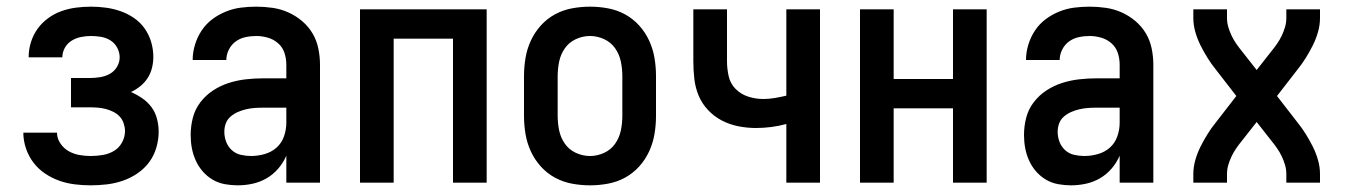

<svg xmlns="http://www.w3.org/2000/svg" viewBox="-20 -548 4040 576"><path d="M252 8Q228 8 204 5Q180 2 157.5 -6Q135 -14 115 -27.5Q95 -41 80.5 -60Q66 -79 58 -102.5Q50 -126 50 -150H151Q151 -133 161 -118Q171 -103 186 -94.5Q201 -86 218 -83Q235 -80 252 -80Q270 -80 288 -83Q306 -86 321.5 -95Q337 -104 346 -120.5Q355 -137 355 -155Q355 -166 351 -178Q347 -190 339 -198.5Q331 -207 320 -212.5Q309 -218 297.5 -221Q286 -224 274 -225Q262 -226 250 -226H193V-314H250Q265 -314 280.5 -316.5Q296 -319 309.5 -326.5Q323 -334 331 -347.5Q339 -361 339 -376Q339 -391 331.5 -405Q324 -419 311 -427Q298 -435 283 -437.5Q268 -440 253 -440Q238 -440 223 -437Q208 -434 195 -426Q182 -418 174.5 -404.5Q167 -391 167 -376H66V-377Q66 -400 73 -422Q80 -444 93 -462Q106 -480 124.5 -493.5Q143 -507 164 -514.5Q185 -522 207.5 -525Q230 -528 253 -528Q275 -528 297.5 -525Q320 -522 341.5 -514.5Q363 -507 382 -494Q401 -481 414 -462.5Q427 -444 433.5 -422Q440 -400 440 -377Q440 -361 436 -344.5Q432 -328 423 -314Q414 -300 401 -289.5Q388 -279 373 -272Q391 -264 407 -253Q423 -242 434.5 -226.5Q446 -211 451 -191.5Q456 -172 456 -153Q456 -129 449 -105Q442 -81 427.5 -61.5Q413 -42 392.5 -28Q372 -14 349 -6Q326 2 301.5 5Q277 8 252 8Z M693 8Q674 8 654.5 4.5Q635 1 618 -9Q601 -19 588 -34Q575 -49 567 -67Q559 -85 555.5 -104Q552 -123 552 -143Q552 -169 558.5 -194.5Q565 -220 581 -241Q597 -262 619 -276.5Q641 -291 666 -299Q691 -307 717 -310Q743 -313 769 -313H839V-354Q839 -372 833.5 -389Q828 -406 814.5 -418Q801 -430 783.5 -435Q766 -440 749 -440Q732 -440 716 -436.5Q700 -433 687 -423.5Q674 -414 666.5 -399Q659 -384 659 -368H558Q558 -391 565 -414Q572 -437 585 -456.5Q598 -476 616.5 -490Q635 -504 657 -513Q679 -522 702 -525Q725 -528 749 -528Q773 -528 797.5 -524.5Q822 -521 844.5 -511Q867 -501 886 -485Q905 -469 917.5 -448Q930 -427 935 -402.5Q940 -378 940 -354V0H839V-81Q830 -60 815 -42.5Q800 -25 780.5 -13.5Q761 -2 738.5 3Q716 8 693 8ZM733 -80Q754 -80 774.5 -86Q795 -92 810 -105.5Q825 -119 832 -139Q839 -159 839 -180V-225H769Q756 -225 743 -224Q730 -223 717.5 -220Q705 -217 693.5 -212Q682 -207 672 -198.5Q662 -190 657.5 -178Q653 -166 653 -153Q653 -137 658.5 -122.5Q664 -108 675.5 -97.5Q687 -87 702.5 -83.5Q718 -80 733 -80Z M1060 0V-520H1440V0H1339V-432H1161V0Z M1750 8Q1723 8 1696 3Q1669 -2 1645 -15Q1621 -28 1602.5 -48.5Q1584 -69 1572.5 -94Q1561 -119 1556.5 -146Q1552 -173 1552 -200V-320Q1552 -347 1556.5 -374Q1561 -401 1572.5 -426Q1584 -451 1602.5 -471.5Q1621 -492 1645 -505Q1669 -518 1696 -523Q1723 -528 1750 -528Q1777 -528 1804 -523Q1831 -518 1855 -505Q1879 -492 1897.5 -471.5Q1916 -451 1927.5 -426Q1939 -401 1943.5 -374Q1948 -347 1948 -320V-200Q1948 -173 1943.5 -146Q1939 -119 1927.5 -94Q1916 -69 1897.5 -48.5Q1879 -28 1855 -15Q1831 -2 1804 3Q1777 8 1750 8ZM1750 -80Q1772 -80 1792.5 -89.5Q1813 -99 1825.5 -117Q1838 -135 1842.5 -156.5Q1847 -178 1847 -200V-320Q1847 -342 1842.5 -363.5Q1838 -385 1825.5 -403Q1813 -421 1792.5 -430.5Q1772 -440 1750 -440Q1728 -440 1707.5 -430.5Q1687 -421 1674.5 -403Q1662 -385 1657.5 -363.5Q1653 -342 1653 -320V-200Q1653 -178 1657.5 -156.5Q1662 -135 1674.5 -117Q1687 -99 1707.5 -89.5Q1728 -80 1750 -80Z M2339 0V-176Q2317 -170 2294 -167Q2271 -164 2248 -164Q2222 -164 2196 -169Q2170 -174 2146.5 -186Q2123 -198 2104.5 -217.5Q2086 -237 2076 -261Q2066 -285 2063 -311.5Q2060 -338 2060 -364V-520H2161V-364Q2161 -342 2166 -319.5Q2171 -297 2187 -281Q2203 -265 2225 -258Q2247 -251 2270 -251Q2287 -251 2304.5 -254Q2322 -257 2339 -261V-520H2440V0Z M2560 0V-520H2661V-311H2839V-520H2940V0H2839V-223H2661V0Z M3193 8Q3174 8 3154.5 4.5Q3135 1 3118 -9Q3101 -19 3088 -34Q3075 -49 3067 -67Q3059 -85 3055.5 -104Q3052 -123 3052 -143Q3052 -169 3058.5 -194.5Q3065 -220 3081 -241Q3097 -262 3119 -276.5Q3141 -291 3166 -299Q3191 -307 3217 -310Q3243 -313 3269 -313H3339V-354Q3339 -372 3333.5 -389Q3328 -406 3314.5 -418Q3301 -430 3283.5 -435Q3266 -440 3249 -440Q3232 -440 3216 -436.5Q3200 -433 3187 -423.5Q3174 -414 3166.5 -399Q3159 -384 3159 -368H3058Q3058 -391 3065 -414Q3072 -437 3085 -456.5Q3098 -476 3116.5 -490Q3135 -504 3157 -513Q3179 -522 3202 -525Q3225 -528 3249 -528Q3273 -528 3297.5 -524.5Q3322 -521 3344.5 -511Q3367 -501 3386 -485Q3405 -469 3417.5 -448Q3430 -427 3435 -402.5Q3440 -378 3440 -354V0H3339V-81Q3330 -60 3315 -42.5Q3300 -25 3280.5 -13.5Q3261 -2 3238.5 3Q3216 8 3193 8ZM3233 -80Q3254 -80 3274.5 -86Q3295 -92 3310 -105.5Q3325 -119 3332 -139Q3339 -159 3339 -180V-225H3269Q3256 -225 3243 -224Q3230 -223 3217.5 -220Q3205 -217 3193.5 -212Q3182 -207 3172 -198.5Q3162 -190 3157.5 -178Q3153 -166 3153 -153Q3153 -137 3158.5 -122.5Q3164 -108 3175.5 -97.5Q3187 -87 3202.5 -83.5Q3218 -80 3233 -80Z M3560 0V-26Q3560 -47 3566 -68Q3572 -89 3581.5 -108Q3591 -127 3602.5 -145.5Q3614 -164 3627 -180L3689 -260L3627 -340Q3614 -356 3602.5 -374.5Q3591 -393 3581.5 -412Q3572 -431 3566 -452Q3560 -473 3560 -494V-520H3661V-494Q3661 -480 3665 -466.5Q3669 -453 3675 -440.5Q3681 -428 3689 -416.5Q3697 -405 3706 -394L3750 -338L3794 -394Q3803 -405 3811 -416.5Q3819 -428 3825 -440.5Q3831 -453 3835 -466.5Q3839 -480 3839 -494V-520H3940V-494Q3940 -473 3934 -452Q3928 -431 3918.5 -412Q3909 -393 3897.5 -374.5Q3886 -356 3873 -340L3811 -260L3873 -180Q3886 -164 3897.5 -145.5Q3909 -127 3918.5 -108Q3928 -89 3934 -68Q3940 -47 3940 -26V0H3839V-26Q3839 -40 3835 -53.5Q3831 -67 3825 -79.5Q3819 -92 3811 -103.5Q3803 -115 3794 -126L3750 -182L3706 -126Q3697 -115 3689 -103.5Q3681 -92 3675 -79.5Q3669 -67 3665 -53.5Q3661 -40 3661 -26V0Z"/></svg>

Font: Iosevka Curly Semibold
Style: Regular
Weight: 600
Monospace: yes
Designer: Belleve Invis
Foundry: Belleve Invis
Version: Version 22.1.2; ttfautohint (v1.8.4)